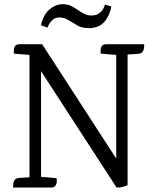

<svg xmlns="http://www.w3.org/2000/svg" viewBox="-20 -886 725 907"><path d="M483.3 -677.1H661.2Q661.2 -672.1 660.6 -661.7Q660 -651.4 654.3 -642Q648.5 -632.6 629.8 -631.4L582.7 -628.6V-11.4Q558.2 0.2 530.9 0.2L158.6 -573.3L173.8 -578.4V-50.5L247.4 -44.5Q248.4 -39.5 248.2 -28.6Q247.9 -17.7 242 -8.9Q236.1 0 219.7 0H41.6Q42.6 -5 42.7 -15.4Q42.8 -25.7 49 -35.2Q55.3 -44.7 72.9 -45.7L119.3 -48.5V-626.6L45.7 -632.6Q45.7 -637.6 45.4 -648.5Q45.2 -659.4 51.1 -668.2Q57.1 -677.1 73.4 -677.1H179.1L545.3 -111.9L529 -106.9V-626.6L455.6 -632.6Q455.6 -637.6 455.3 -648.5Q455.1 -659.4 461 -668.2Q466.9 -677.1 483.3 -677.1ZM204.4 -755.5 173.5 -766.7Q183.9 -815.6 213.4 -841Q242.8 -866.3 276.4 -866.3Q298.6 -866.3 315.3 -858.1Q332 -849.9 346.7 -839.6Q361.4 -829.3 377 -821Q392.6 -812.8 412.8 -812.8Q438 -812.8 454.3 -827.7Q470.5 -842.6 475.5 -864.6L505.9 -855.6Q498.7 -812.7 473 -782.9Q447.3 -753.1 399.6 -753.1Q367.6 -753.1 345.4 -765.7Q323.3 -778.3 303.8 -790.9Q284.3 -803.5 258.6 -803.5Q238.8 -803.5 224.6 -788.3Q210.4 -773.2 204.4 -755.5Z"/></svg>

Font: Karma Variable Light
Style: Regular
Weight: 300
Designer: Joana Correia
Foundry: Indian Type Foundry
Version: Version 3.000